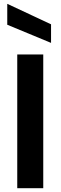

<svg xmlns="http://www.w3.org/2000/svg" viewBox="-20 -985 317 1005"><path d="M70.3 0V-700H206.4V0ZM247.2 -760.5 18 -855.5V-964.9L247.2 -857.8Z"/></svg>

Font: Envelope Sans Variable
Style: Regular
Weight: 500
Designer: Andreas Rasmussen / Norman Anderson
Foundry: mail.de GmbH
Version: Version 1.150